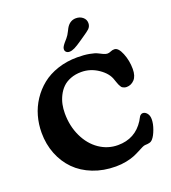

<svg xmlns="http://www.w3.org/2000/svg" viewBox="-168 -1070 1072 1205"><g transform="rotate(-20 368.5 -467.0)"><path d="M457 -804.2Q424.8 -781.7 405.3 -772.2Q385.7 -762.7 370.1 -762.7Q357.4 -762.7 349.4 -769.8Q341.3 -776.9 341.3 -787.6Q341.3 -791 342 -794.7Q342.8 -798.3 343.8 -801Q344.7 -803.7 347.4 -807.9Q350.1 -812 351.6 -814.5Q353 -816.9 357.4 -822.3Q361.8 -827.6 363.8 -830.1Q365.7 -832.5 371.6 -839.1Q377.4 -845.7 379.9 -848.6Q392.6 -863.3 403.6 -886Q414.6 -908.7 419.9 -915.5Q442.9 -946.8 478.5 -946.8Q505.4 -946.8 523.9 -931.2Q542.5 -915.5 542.5 -891.6Q542.5 -870.1 527.3 -855Q519.5 -848.1 509.8 -840.8Q500 -833.5 482.9 -822Q465.8 -810.5 457 -804.2ZM397.9 13.7Q315.4 13.7 246.3 -13.4Q177.2 -40.5 130.1 -88.1Q83 -135.7 56.9 -201.7Q30.8 -267.6 30.8 -344.2Q30.8 -401.4 45.9 -455.1Q61 -508.8 92 -555.7Q123 -602.5 166.7 -637.7Q210.4 -672.9 271.2 -693.1Q332 -713.4 402.8 -713.4Q448.7 -713.4 483.6 -706.8Q518.6 -700.2 534.2 -691.9Q549.8 -683.6 564.5 -677Q579.1 -670.4 589.8 -670.4Q601.1 -670.4 612.8 -675.8Q624.5 -681.2 638.2 -681.2Q665 -681.2 685.3 -631.3Q705.6 -581.5 705.6 -525.9Q705.6 -478.5 683.6 -455.3Q661.6 -432.1 631.3 -432.1Q622.1 -432.1 614.7 -435.1Q607.4 -438 603.3 -440.7Q599.1 -443.4 594 -452.4Q588.9 -461.4 587.2 -465.1Q585.4 -468.8 580.6 -482.4Q575.7 -496.1 574.2 -500.5Q560.5 -546.4 508.1 -582.3Q455.6 -618.2 394.5 -618.2Q354.5 -618.2 322.5 -605.7Q290.5 -593.3 269.8 -572.8Q249 -552.2 235.1 -524.4Q221.2 -496.6 215.3 -468Q209.5 -439.5 209.5 -409.2Q209.5 -323.7 242.7 -254.2Q275.9 -184.6 332.3 -146.2Q388.7 -107.9 456.1 -107.9Q571.3 -107.9 632.3 -204.1Q634.3 -207.5 639.4 -217Q644.5 -226.6 647.5 -231Q650.4 -235.4 656.2 -239.5Q662.1 -243.7 669.4 -243.7Q684.6 -243.7 697 -228.8Q709.5 -213.9 709.5 -188.5Q709.5 -158.2 696 -121.8Q682.6 -85.4 667 -67.9Q656.7 -55.7 643.1 -53.2Q629.9 -50.3 616.2 -50.3Q607.9 -50.3 594.5 -43.7Q581.1 -37.1 563.2 -27.6Q545.4 -18.1 523.2 -8.8Q501 0.5 467.8 7.1Q434.6 13.7 397.9 13.7Z"/></g></svg>

Font: Cooper*
Style: Bold
Weight: 700
Designer: Owen Earl
Foundry: indestructible type*
Version: Version 0.001